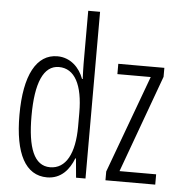

<svg xmlns="http://www.w3.org/2000/svg" viewBox="-54 -811 814 872"><g transform="rotate(5 353.0 -375.0)"><path d="M192 10C256 10 293 -35 313 -87H316L324 0H367V-760H313V-520C313 -498 314 -476 315 -449H312C294 -499 252 -542 192 -542C97 -542 43 -444 43 -262C43 -85 94 10 192 10ZM685 0V-47H518L680 -491V-532H470V-485H622L458 -40V0ZM202 -37C129 -37 98 -117 98 -262C98 -413 133 -494 203 -494C275 -494 313 -422 313 -295V-233C313 -109 274 -37 202 -37Z"/></g></svg>

Font: Noto Sans Display Condensed Light
Style: Regular
Weight: 300
Width: 3
Designer: Monotype Design Team
Foundry: Monotype Imaging Inc.
Version: Version 1.900